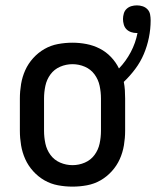

<svg xmlns="http://www.w3.org/2000/svg" viewBox="-20 -687 581 715"><path d="M250 8Q223 8 196 3Q169 -2 145.5 -15.5Q122 -29 103.5 -49.5Q85 -70 74 -94.5Q63 -119 58.5 -146Q54 -173 54 -200V-320Q54 -347 58.5 -374Q63 -401 74 -425.5Q85 -450 103.5 -470.5Q122 -491 145.5 -504.5Q169 -518 196 -523Q223 -528 250 -528Q276 -528 302 -523Q328 -518 351.5 -506Q375 -494 393.5 -474.5Q412 -455 423 -432Q449 -459 467 -493Q485 -527 492 -564H489Q478 -564 468 -567.5Q458 -571 451 -578Q444 -585 441 -595.5Q438 -606 438 -616Q438 -626 441 -636.5Q444 -647 451.5 -654Q459 -661 469 -664Q479 -667 490 -667Q501 -667 511.5 -663.5Q522 -660 529.5 -652Q537 -644 539 -633Q541 -622 541 -611Q541 -579 534.5 -547Q528 -515 515.5 -485.5Q503 -456 483.5 -430Q464 -404 441 -382Q444 -367 445 -351.5Q446 -336 446 -320V-200Q446 -173 441.5 -146Q437 -119 426 -94.5Q415 -70 396.5 -49.5Q378 -29 354.5 -15.5Q331 -2 304 3Q277 8 250 8ZM250 -72Q274 -72 296 -81.5Q318 -91 332 -110Q346 -129 351 -152.5Q356 -176 356 -200V-320Q356 -344 351 -367.5Q346 -391 332 -410Q318 -429 296 -438.5Q274 -448 250 -448Q226 -448 204 -438.5Q182 -429 168 -410Q154 -391 149 -367.5Q144 -344 144 -320V-200Q144 -176 149 -152.5Q154 -129 168 -110Q182 -91 204 -81.5Q226 -72 250 -72Z"/></svg>

Font: Iosevka Fixed Medium
Style: Regular
Weight: 500
Monospace: yes
Designer: Belleve Invis
Foundry: Belleve Invis
Version: Version 32.3.0